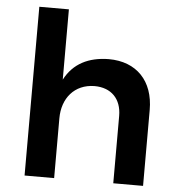

<svg xmlns="http://www.w3.org/2000/svg" viewBox="-53 -792 777 841"><g transform="rotate(5 336.0 -371.0)"><path d="M409 -540C321 -539 254 -506 216 -433V-742H86V0H216V-263C216 -351 269 -416 357 -417C431 -417 476 -371 476 -296V0H607V-334C607 -461 532 -540 409 -540Z"/></g></svg>

Font: Montserrat_SPRD_medium Medium
Style: Regular
Weight: 400
Designer: Julieta Ulanovsky edited by Nelly Hempel
Foundry: Julieta Ulanovsky
Version: Version 4.000;PS 004.000;hotconv 1.0.88;makeotf.lib2.5.64775